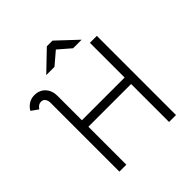

<svg xmlns="http://www.w3.org/2000/svg" viewBox="-225 -1014 1173 1173"><g transform="rotate(-45 362.0 -427.5)"><path d="M100 -641Q75 -641 59 -615L14 -647Q25 -668 47 -683Q69 -698 99 -698Q143 -698 169.5 -669Q196 -640 196 -595V-384H565V-684H625V0H565V-328H196V0H136V-595Q136 -615 126.5 -628Q117 -641 100 -641ZM364 -855H413L543 -733H469L389 -802L308 -733H237Z"/></g></svg>

Font: Bellota
Style: Regular
Weight: 400
Designer: Kemie Guaida
Foundry: Kemie Guaida
Version: Version 4.001